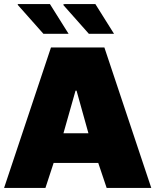

<svg xmlns="http://www.w3.org/2000/svg" viewBox="-25 -918 759 938"><path d="M-5 0 224 -686H485L714 0H496L455 -122H237L197 0ZM285 -267H407L349 -475H344ZM409 -753 283 -895 290 -898H441L532 -753ZM187 -753 61 -895 63 -898H219L310 -753Z"/></svg>

Font: Chivo Medium Black
Style: Regular
Weight: 900
Version: Version 2.002